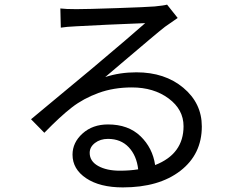

<svg xmlns="http://www.w3.org/2000/svg" viewBox="-20 -772 1040 831"><path d="M499 -33.2Q541 -33.2 578.1 -39.1Q571.3 -98.6 537.1 -134.8Q502.9 -170.9 447.3 -170.9Q414.1 -170.9 391.1 -153.3Q368.2 -135.7 368.2 -110.4Q368.2 -74.2 404.8 -53.7Q441.4 -33.2 499 -33.2ZM703.1 -752 749 -694.3Q718.8 -673.8 694.3 -656.2Q672.9 -639.6 628.9 -602.5Q585 -565.4 520 -510.3Q455.1 -455.1 435.5 -438.5Q498 -459 570.3 -459Q693.4 -459 773.4 -392.1Q853.5 -325.2 853.5 -224.6Q853.5 -104.5 760.7 -32.7Q668 39.1 511.7 39.1Q412.1 39.1 353 -0.5Q293.9 -40 293.9 -102.5Q293.9 -155.3 337.4 -194.3Q380.9 -233.4 447.3 -233.4Q535.2 -233.4 587.9 -182.6Q640.6 -131.8 651.4 -57.6Q774.4 -105.5 774.4 -225.6Q774.4 -297.9 710 -345.7Q645.5 -393.6 550.8 -393.6Q471.7 -393.6 406.2 -369.6Q340.8 -345.7 291 -307.1Q241.2 -268.6 171.9 -197.3L114.3 -255.9Q208 -334 380.9 -477.5Q552.7 -622.1 608.4 -671.9Q429.7 -665 309.6 -658.2Q265.6 -656.2 243.2 -652.3L241.2 -735.4Q263.7 -732.4 310.5 -732.4Q354.5 -732.4 483.9 -736.8Q613.3 -741.2 649.4 -744.1Q689.5 -748 703.1 -752Z"/></svg>

Font: Gen Shin Gothic Regular
Style: Regular
Weight: 400
Designer: [Source Han Sans]
Ryoko NISHIZUKA  (kana & ideographs); Paul D. Hunt (Latin, Greek & Cyrillic); Wenlong ZHANG  (bopomofo
Version: Version 1.002.20150607